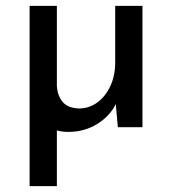

<svg xmlns="http://www.w3.org/2000/svg" viewBox="-20 -434 587 655"><path d="M213 16Q192 16 174 11V201H81V-414H174V-141Q176 -107 194 -86Q212 -65 250 -64Q284 -64 312 -84.5Q340 -105 356.5 -140.5Q373 -176 373 -221V-414H466V0H382L375 -79Q355 -38 311.5 -11Q268 16 213 16Z"/></svg>

Font: Synthetic
Style: Regular
Weight: 400
Designer: Santiago Orozco
Foundry: Typemade
Version: Version 2.000; ttfautohint (v1.8.4.7-5d5b)